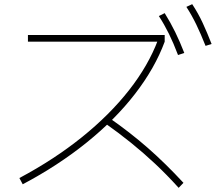

<svg xmlns="http://www.w3.org/2000/svg" viewBox="-20 -875 1040 921"><path d="M73 -21Q240 -110 373 -217Q506 -324 599 -442.5Q692 -561 738 -684L746 -675H114V-707H770V-675Q723 -548 628 -425Q533 -302 396 -191.5Q259 -81 89 9ZM837 26Q780 -37 724 -89.5Q668 -142 608.5 -190Q549 -238 481 -286L502 -311Q604 -240 689 -165.5Q774 -91 860 2ZM834 -611Q812 -669 790 -713.5Q768 -758 742 -798L770 -812Q798 -767 820.5 -721Q843 -675 864 -621ZM966 -655Q943 -713 921.5 -757.5Q900 -802 874 -842L902 -855Q931 -811 952.5 -764.5Q974 -718 995 -664Z"/></svg>

Font: M PLUS 1 Code ExtraLight
Style: Regular
Weight: 250
Designer: Coji Morishita
Foundry: UNDERFOREST DESIGN
Version: Version 1.002